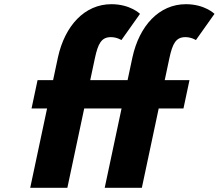

<svg xmlns="http://www.w3.org/2000/svg" viewBox="-20 -895 1042 915"><path d="M588 -513H410L432.1 -617C447.2 -688 463.6 -718 508.6 -718C537.6 -718 558.6 -704 558.6 -704L647.2 -829C647.2 -829 601 -875 511 -875C383 -875 289.1 -772 256.2 -622L233 -513H159L130.3 -378H204.3L124 0H301L381.3 -378H559.3L479 0H656L736.3 -378H854.3L883 -513H765L787.1 -617C802.2 -688 818.6 -718 863.6 -718C892.6 -718 913.6 -704 913.6 -704L1002.2 -829C1002.2 -829 956 -875 866 -875C738 -875 644.1 -772 611.2 -622Z"/></svg>

Font: Hussar Nova
Style: 76
Weight: 700
Foundry: Cannot Into Space Fonts
Version: Version 0.99